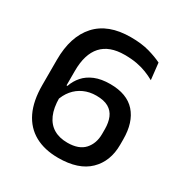

<svg xmlns="http://www.w3.org/2000/svg" viewBox="-157 -770 861 904"><g transform="rotate(30 274.0 -318.0)"><path d="M283 13Q208.5 13 155.8 -16.2Q103 -45.5 75.2 -103.2Q47.5 -161 47.5 -247V-384Q47.5 -511 110.8 -580.8Q174 -650.5 296.5 -650.5Q355.5 -650.5 397.5 -638.5Q439.5 -626.5 468.5 -612L478.5 -522Q457 -534 433 -543.5Q409 -553 379.8 -558.5Q350.5 -564 313 -564Q230 -564 188.5 -518Q147 -472 147 -381V-235.5Q147 -180.5 163.2 -143.8Q179.5 -107 210.2 -88.8Q241 -70.5 285 -70.5Q347 -70.5 376.8 -103.5Q406.5 -136.5 406.5 -188V-214Q406.5 -250 395.5 -276.2Q384.5 -302.5 359.8 -316.8Q335 -331 293.5 -331Q256.5 -331 226.2 -317.2Q196 -303.5 174.5 -277.8Q153 -252 142.5 -216.5L135.5 -302.5H152Q162.5 -333.5 184 -358Q205.5 -382.5 240 -396.8Q274.5 -411 323 -411Q414 -411 459.8 -359.8Q505.5 -308.5 505.5 -215.5V-186.5Q505.5 -96 449.2 -41.5Q393 13 283 13Z"/></g></svg>

Font: Anek Kannada Medium
Style: Regular
Weight: 500
Designer: Vaishnavi Murthy, Maithili Shingre (Kannada) & Yesha Goshar (Latin)
Foundry: Ek Type
Version: Version 1.003